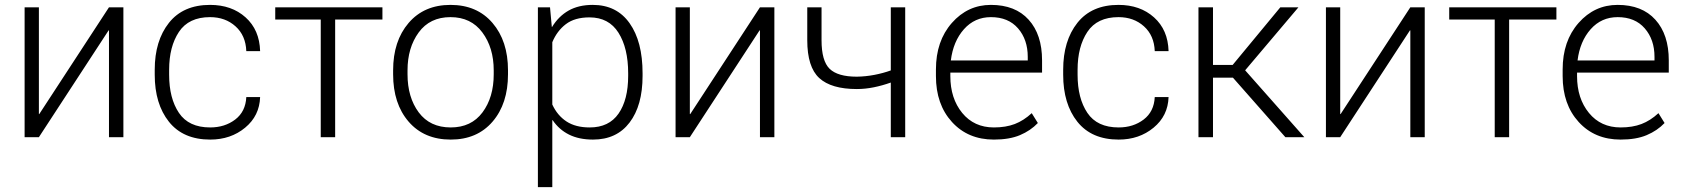

<svg xmlns="http://www.w3.org/2000/svg" viewBox="-20 -558 6847 781"><path d="M423.3 -528.3H481.9V0H423.3V-434.1L421.9 -434.6L138.2 0H80.1V-528.3H138.2V-94.2L139.6 -93.8Z M835 -39.6Q894.5 -39.6 936.8 -71.8Q979 -104 981.9 -163.1H1038.1Q1035.6 -86.9 977.1 -38.6Q918.5 9.8 835 9.8Q725.1 9.8 667.2 -62.7Q609.4 -135.3 609.4 -253.9V-274.4Q609.4 -392.1 667.2 -465.1Q725.1 -538.1 834.5 -538.1Q922.4 -538.1 979 -487.3Q1035.6 -436.5 1038.1 -350.1H981.9Q979.5 -413.6 938 -450.9Q896.5 -488.3 834.5 -488.3Q747.6 -488.3 707.8 -428.2Q668 -368.2 668 -274.4V-253.9Q668 -158.2 707.8 -98.9Q747.6 -39.6 835 -39.6Z M1535.6 -478.5H1343.3V0H1284.7V-478.5H1099.6V-528.3H1535.6Z M1579.1 -272Q1579.1 -391.1 1642.1 -464.6Q1705.1 -538.1 1812.5 -538.1Q1920.4 -538.1 1983.4 -464.6Q2046.4 -391.1 2046.4 -272V-255.9Q2046.4 -136.2 1983.6 -63.2Q1920.9 9.8 1813.5 9.8Q1705.1 9.8 1642.1 -63.2Q1579.1 -136.2 1579.1 -255.9ZM1637.7 -255.9Q1637.7 -162.1 1683.3 -100.8Q1729 -39.6 1813.5 -39.6Q1897 -39.6 1942.6 -100.8Q1988.3 -162.1 1988.3 -255.9V-272Q1988.3 -363.8 1942.1 -426Q1896 -488.3 1812.5 -488.3Q1728.5 -488.3 1683.1 -426Q1637.7 -363.8 1637.7 -272Z M2593.8 -249.5Q2593.8 -128.9 2541 -59.6Q2488.3 9.8 2392.1 9.8Q2335.4 9.8 2294.7 -10.5Q2253.9 -30.8 2228 -69.3L2226.6 -68.8V203.1H2168V-528.3H2217.3L2224.6 -448.7L2225.6 -448.2Q2252 -491.7 2292.7 -514.9Q2333.5 -538.1 2391.1 -538.1Q2488.3 -538.1 2541 -463.6Q2593.8 -389.2 2593.8 -259.8ZM2535.2 -259.8Q2535.2 -362.3 2495.8 -424.8Q2456.5 -487.3 2377.9 -487.3Q2317.9 -487.3 2281.7 -459.7Q2245.6 -432.1 2226.6 -386.2V-132.8Q2247.1 -88.4 2284.2 -64Q2321.3 -39.6 2378.9 -39.6Q2457 -39.6 2496.1 -95.9Q2535.2 -152.3 2535.2 -249.5Z M3071.3 -528.3H3129.9V0H3071.3V-434.1L3069.8 -434.6L2786.1 0H2728V-528.3H2786.1V-94.2L2787.6 -93.8Z M3662.1 0H3603.5V-222.2Q3569.3 -210 3534.4 -202.9Q3499.5 -195.8 3465.3 -195.8Q3361.3 -195.8 3312.5 -240.5Q3263.7 -285.2 3263.7 -394.5V-528.3H3321.8V-394.5Q3321.8 -310.1 3354.7 -278.1Q3387.7 -246.1 3465.3 -246.1Q3501 -246.6 3536.6 -253.4Q3572.3 -260.3 3603.5 -271.5V-528.3H3662.1Z M4022.9 9.8Q3917.5 9.8 3852.3 -61.8Q3787.1 -133.3 3787.1 -248.5V-275.4Q3787.1 -391.1 3851.8 -464.6Q3916.5 -538.1 4010.7 -538.1Q4109.9 -538.1 4164.3 -477.8Q4218.8 -417.5 4218.8 -312.5V-262.7H3845.7V-248.5Q3845.7 -157.7 3894 -98.6Q3942.4 -39.6 4022.9 -39.6Q4071.3 -39.6 4107.7 -53.5Q4144 -67.4 4176.8 -97.7L4201.7 -57.6Q4171.9 -26.4 4128.9 -8.3Q4085.9 9.8 4022.9 9.8ZM4010.7 -488.3Q3944.8 -488.3 3901.1 -439.2Q3857.4 -390.1 3847.7 -312H4160.6V-326.7Q4160.6 -397 4121.1 -442.6Q4081.5 -488.3 4010.7 -488.3Z M4530.3 -39.6Q4589.8 -39.6 4632.1 -71.8Q4674.3 -104 4677.2 -163.1H4733.4Q4731 -86.9 4672.4 -38.6Q4613.8 9.8 4530.3 9.8Q4420.4 9.8 4362.5 -62.7Q4304.7 -135.3 4304.7 -253.9V-274.4Q4304.7 -392.1 4362.5 -465.1Q4420.4 -538.1 4529.8 -538.1Q4617.7 -538.1 4674.3 -487.3Q4731 -436.5 4733.4 -350.1H4677.2Q4674.8 -413.6 4633.3 -450.9Q4591.8 -488.3 4529.8 -488.3Q4442.9 -488.3 4403.1 -428.2Q4363.3 -368.2 4363.3 -274.4V-253.9Q4363.3 -158.2 4403.1 -98.9Q4442.9 -39.6 4530.3 -39.6Z M4995.1 -242.2H4914.1V0H4855V-528.3H4914.1V-293.9H4994.1L5188 -528.3H5261.7L5044.9 -272L5285.6 0H5208.5Z M5716.8 -528.3H5775.4V0H5716.8V-434.1L5715.3 -434.6L5431.6 0H5373.5V-528.3H5431.6V-94.2L5433.1 -93.8Z M6311 -478.5H6118.7V0H6060.1V-478.5H5875V-528.3H6311Z M6572.3 9.8Q6466.8 9.8 6401.6 -61.8Q6336.4 -133.3 6336.4 -248.5V-275.4Q6336.4 -391.1 6401.1 -464.6Q6465.8 -538.1 6560.1 -538.1Q6659.2 -538.1 6713.6 -477.8Q6768.1 -417.5 6768.1 -312.5V-262.7H6395V-248.5Q6395 -157.7 6443.4 -98.6Q6491.7 -39.6 6572.3 -39.6Q6620.6 -39.6 6657 -53.5Q6693.4 -67.4 6726.1 -97.7L6751 -57.6Q6721.2 -26.4 6678.2 -8.3Q6635.3 9.8 6572.3 9.8ZM6560.1 -488.3Q6494.1 -488.3 6450.4 -439.2Q6406.7 -390.1 6397 -312H6710V-326.7Q6710 -397 6670.4 -442.6Q6630.9 -488.3 6560.1 -488.3Z"/></svg>

Font: Franko
Style: Light
Weight: 300
Designer: Google
Version: Version 1.200310; 2013